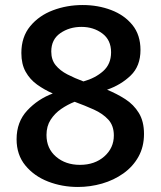

<svg xmlns="http://www.w3.org/2000/svg" viewBox="-20 -733 642 764"><path d="M290 11Q227 11 171.5 -10.5Q116 -32 81 -74.5Q46 -117 46 -179Q46 -248 88.5 -293.5Q131 -339 190 -361Q156 -376 127.5 -396.5Q99 -417 82 -447.5Q65 -478 65 -522Q65 -586 100 -628.5Q135 -671 190.5 -692Q246 -713 309 -713Q370 -713 422.5 -693Q475 -673 507 -633.5Q539 -594 539 -534Q539 -470 500 -432.5Q461 -395 406 -376Q445 -360 478.5 -338.5Q512 -317 532.5 -283.5Q553 -250 553 -200Q553 -149 531 -109.5Q509 -70 471 -43Q433 -16 386 -2.5Q339 11 290 11ZM184 -528Q184 -495 201.5 -473.5Q219 -452 248 -437Q277 -422 312 -409Q359 -422 390.5 -450Q422 -478 422 -525Q422 -574 387 -600Q352 -626 304 -626Q256 -626 220 -601Q184 -576 184 -528ZM165 -196Q165 -142 203 -109.5Q241 -77 298 -77Q357 -77 395 -110.5Q433 -144 433 -194Q433 -233 411 -257Q389 -281 353.5 -297Q318 -313 277 -328Q249 -317 223.5 -299.5Q198 -282 181.5 -256.5Q165 -231 165 -196Z"/></svg>

Font: Bitter SemiBold
Style: Regular
Weight: 600
Designer: Sol Matas, and Bitter project Authors
Foundry: Sol Matas
Version: Version 2.001